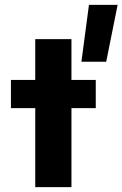

<svg xmlns="http://www.w3.org/2000/svg" viewBox="-20 -770 504 790"><path d="M125 0V-325H25V-441H125V-609H274V-441H374V-325H274V0ZM315 -516 346 -750H464L417 -516Z"/></svg>

Font: Teachers
Style: Regular
Weight: 400
Designer: Alfredo Marco Pradil, Chank Diesel
Version: Version 1.001